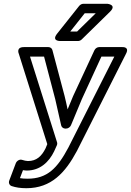

<svg xmlns="http://www.w3.org/2000/svg" viewBox="-20 -764 689 1011"><path d="M101 132C108 133 114 134 121 134C191 134 238 89 265 33L279 2C282 -4 282 -11 280 -16L138 -466H212L271 -241C281 -198 291 -151 302 -104C304 -94 314 -87 323 -87H328C339 -87 350 -95 354 -105C373 -150 393 -199 411 -242L514 -466H582L340 13C282 122 229 177 125 177C109 177 95 176 85 174ZM97 78C83 73 68 83 63 96L29 186C24 198 29 212 42 216C63 223 87 227 119 227C250 227 324 145 385 31L644 -482C663 -519 624 -516 624 -516H502C493 -516 482 -510 477 -499L365 -258C355 -235 346 -213 336 -188C331 -211 326 -236 320 -259L256 -500C254 -509 245 -516 235 -516H106C63 -516 79 -481 79 -481L229 -5L220 17C199 59 172 84 127 84C119 84 106 81 97 78ZM484 -694 386 -598H350L426 -694ZM559 -702C597 -739 546 -744 546 -744H419C411 -744 403 -740 397 -733L281 -587C249 -547 297 -548 297 -548H391C397 -548 405 -551 410 -556Z"/></svg>

Font: Falling Sky
Style: ExtOuObl
Weight: 400
Designer: Paul D. Hunt
Foundry: Adobe Systems Incorporated
Version: Version 1.02